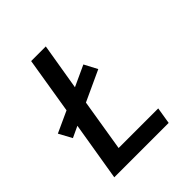

<svg xmlns="http://www.w3.org/2000/svg" viewBox="-200 -868 1001 1001"><g transform="rotate(-45 300.0 -367.5)"><path d="M68 0 122 -326 60 -297 21 -369 139 -423 190 -735H298L255 -477L370 -530L408 -458L239 -380L192 -92H484L469 0Z"/></g></svg>

Font: Iosevka SS04 SmBd Ex Obl
Style: Regular
Weight: 600
Width: 7
Italic angle: -9°
Monospace: yes
Designer: Belleve Invis
Foundry: Belleve Invis
Version: Version 19.0.0; ttfautohint (v1.8.4)